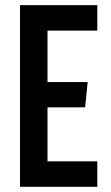

<svg xmlns="http://www.w3.org/2000/svg" viewBox="-20 -720 428 740"><path d="M355 -602.1H163.1V-403.8H317.9L308.1 -306.2H163.1V-98.1H355V0H57.1V-700.2H355Z"/></svg>

Font: BaseOne
Style: Regular
Weight: 400
Designer: Domenico Catapano
Foundry: Design by Basse
Version: Version 1.000;PS 001.001;hotconv 1.0.56